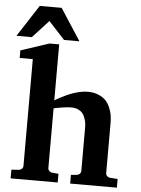

<svg xmlns="http://www.w3.org/2000/svg" viewBox="-70 -985 757 1032"><g transform="rotate(5 308.0 -468.5)"><path d="M600.1 0H348.1V-46.9L379.9 -49.8Q389.2 -50.8 395.5 -57.4Q401.9 -64 401.9 -73.2V-309.1Q401.9 -324.7 398.9 -339.1Q396 -353.5 387.9 -370.6Q379.9 -387.7 361.8 -397.9Q343.8 -408.2 317.9 -408.2Q300.3 -408.2 276.9 -404.8Q253.4 -401.4 238.8 -398.4L224.1 -395V-73.2Q224.1 -64 230.5 -57.4Q236.8 -50.8 246.1 -49.8L280.8 -46.9V0H26.9V-46.9L67.9 -49.8Q77.1 -50.8 83.5 -57.4Q89.8 -64 89.8 -73.2V-648.9H19V-689.9L171.9 -740.2H224.1V-438Q228 -440.4 235.1 -444.6Q242.2 -448.7 262.9 -459.5Q283.7 -470.2 303.7 -478.5Q323.7 -486.8 350.3 -493.4Q377 -500 398.9 -500Q432.6 -500 458.3 -489Q483.9 -478 498.3 -461.9Q512.7 -445.8 521.7 -423.3Q530.8 -400.9 533.4 -382.1Q536.1 -363.3 536.1 -342.8V-73.2Q536.1 -64 542.5 -57.4Q548.8 -50.8 558.1 -49.8L600.1 -46.9ZM331.1 -766.1H248L161.1 -860.8L74.2 -766.1H-8.8L102.1 -937H220.2Z"/></g></svg>

Font: Veleka
Style: Bold
Weight: 700
Designer: Stefan Peev, Context Ltd, 2016; SIL International, 1997-2014.
Foundry: Stefan Peev, Context Ltd, 2016
Version: Version 1.000